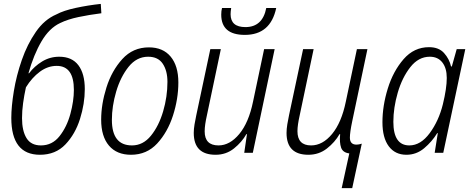

<svg xmlns="http://www.w3.org/2000/svg" viewBox="-20 -784 2423 985"><path d="M415 -327Q415 -406 382 -449.5Q349 -493 284 -493Q236 -493 196 -468.5Q156 -444 129 -408H126Q153 -504 193 -572Q233 -640 289 -666Q328 -685 382.5 -696.5Q437 -708 500 -716L497 -764Q432 -757 369 -743.5Q306 -730 269 -710Q208 -684 164 -620.5Q120 -557 92 -476.5Q64 -396 51 -316.5Q38 -237 38 -179Q38 10 185 10Q265 10 315.5 -43Q366 -96 390.5 -174Q415 -252 415 -327ZM93 -178Q93 -215 98.5 -255Q104 -295 113 -336Q144 -386 184.5 -416Q225 -446 271 -446Q359 -446 359 -323Q359 -266 341 -199.5Q323 -133 285.5 -85.5Q248 -38 190 -38Q139 -38 116 -75.5Q93 -113 93 -178Z M895 -361Q895 -446 855.5 -493.5Q816 -541 744 -541Q662 -541 607.5 -481Q553 -421 526 -335Q499 -249 499 -170Q499 -84 539 -37Q579 10 652 10Q733 10 786.5 -48Q840 -106 867.5 -191.5Q895 -277 895 -361ZM554 -169Q554 -239 576 -314Q598 -389 639.5 -441Q681 -493 740 -493Q791 -493 815 -457Q839 -421 839 -364Q839 -288 817 -213Q795 -138 754.5 -88Q714 -38 657 -38Q554 -38 554 -169Z M1397 -743H1346Q1327 -645 1239 -645Q1163 -645 1163 -711Q1163 -724 1166 -743H1119Q1115 -728 1115 -709Q1115 -605 1236 -605Q1368 -605 1397 -743ZM1244 -96H1247L1233 0H1277L1389 -532H1335L1278 -262Q1256 -155 1207.5 -96.5Q1159 -38 1101 -38Q1030 -38 1030 -110Q1030 -127 1033 -147.5Q1036 -168 1041 -190L1113 -532H1059L987 -193Q982 -170 978 -146Q974 -122 974 -102Q974 10 1086 10Q1140 10 1180.5 -22.5Q1221 -55 1244 -96Z M1787 181 1836 -47Q1821 -42 1809 -42Q1775 -42 1775 -78Q1775 -105 1787 -162L1865 -532H1811L1754 -262Q1732 -155 1683.5 -96.5Q1635 -38 1576 -38Q1506 -38 1506 -111Q1506 -127 1509 -147.5Q1512 -168 1517 -190L1589 -532H1535L1463 -194Q1458 -171 1454 -146.5Q1450 -122 1450 -102Q1450 10 1562 10Q1616 10 1657 -22Q1698 -54 1722 -96H1725Q1721 -52 1730 -26.5Q1739 -1 1772 3L1733 181Z M1998 -159Q1998 -231 2020.5 -308.5Q2043 -386 2085 -439.5Q2127 -493 2185 -493Q2226 -493 2249 -464Q2272 -435 2272 -384Q2272 -331 2252 -249Q2231 -164 2184.5 -101Q2138 -38 2080 -38Q1998 -38 1998 -159ZM2223 -101H2226L2210 0H2254L2367 -532H2323L2298 -443H2294Q2285 -482 2258 -512Q2231 -542 2181 -542Q2104 -542 2050.5 -480.5Q1997 -419 1969.5 -330Q1942 -241 1942 -157Q1942 -77 1974.5 -33.5Q2007 10 2065 10Q2116 10 2156 -23.5Q2196 -57 2223 -101Z"/></svg>

Font: Noto Sans UI SemiCondensed Light
Style: Italic
Weight: 300
Width: 4
Designer: Monotype Design Team
Foundry: Monotype Imaging Inc.
Version: 1.001